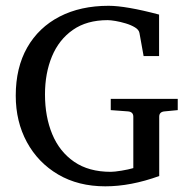

<svg xmlns="http://www.w3.org/2000/svg" viewBox="-20 -658 666 673"><path d="M603 -272 557.1 -267.6Q538.1 -266.1 538.1 -249V-41Q438.5 -4.9 349.1 -4.9Q254.4 -4.9 183.8 -46.4Q113.3 -87.9 74.2 -159.9Q35.2 -231.9 35.2 -322.8Q35.2 -420.9 75.4 -491.5Q115.7 -562 189 -599.9Q262.2 -637.7 360.8 -637.7Q390.6 -637.7 434.6 -630.1Q478.5 -622.6 537.6 -606.9V-461.4H483.4L468.8 -542.5Q466.8 -553.7 453.1 -562Q439.5 -570.3 420.9 -575.9Q402.3 -581.5 384.8 -584.5Q367.2 -587.4 357.4 -587.4Q284.2 -587.4 235.4 -553.2Q186.5 -519 162.1 -460.2Q137.7 -401.4 137.7 -327.1Q137.7 -249 163.1 -187.7Q188.5 -126.5 239.7 -91.1Q291 -55.7 368.2 -55.7Q380.9 -55.7 406 -59.8Q431.2 -64 447.3 -68.8V-249Q447.3 -266.1 428.2 -267.6L368.2 -272V-311.5H603Z"/></svg>

Font: Annapurna SIL
Style: Regular
Weight: 400
Designer: Peter Martin, Annie Olsen
Foundry: SIL International
Version: Version 2.000